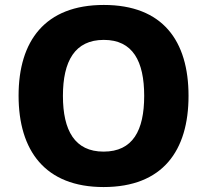

<svg xmlns="http://www.w3.org/2000/svg" viewBox="-20 -745 836 775"><path d="M741 -358C741 -580 637 -725 399 -725C162 -725 55 -580 55 -359C55 -137 162 10 398 10C637 10 741 -137 741 -358ZM234 -358C234 -498 282 -584 399 -584C516 -584 562 -498 562 -358C562 -218 516 -133 398 -133C282 -133 234 -218 234 -358Z"/></svg>

Font: Noto Sans Bengali UI ExtraBold
Style: Regular
Weight: 800
Designer: Jelle Bosma - Monotype Design Team
Foundry: Monotype Imaging Inc.
Version: Version 2.003